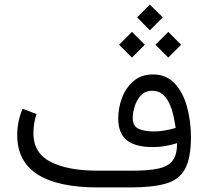

<svg xmlns="http://www.w3.org/2000/svg" viewBox="-20 -819 910 839"><path d="M579.1 -743.2 634.8 -798.8 691.4 -743.2 634.8 -686.5ZM659.2 -623.5 715.3 -679.7 771.5 -623.5 715.3 -567.4ZM500.5 -623.5 556.6 -679.7 612.8 -623.5 556.6 -567.4ZM753.9 -193.4Q730 -186 703.9 -181.2Q677.7 -176.3 648.4 -176.3Q570.8 -176.3 533.7 -206.5Q496.6 -236.8 496.6 -301.8Q496.6 -347.2 513.2 -391.4Q529.8 -435.5 563.5 -464.6Q597.2 -493.7 648.4 -493.7Q706.5 -493.7 743.2 -454.6Q779.8 -415.5 797.1 -352.5Q814.5 -289.6 814.5 -217.8Q814 -127 788.1 -80.1Q762.2 -33.2 704.3 -16.6Q646.5 0 550.3 0H408.7Q55.2 0 55.2 -229Q55.2 -259.3 61.3 -288.1Q67.4 -316.9 78.6 -343.8L139.6 -320.8Q126 -280.3 126 -236.3Q126 -150.9 200.4 -112.1Q274.9 -73.2 406.7 -73.2H560.5Q629.9 -73.2 672.4 -82.5Q714.8 -91.8 734.4 -117.4Q753.9 -143.1 753.9 -193.4ZM747.6 -259.8Q744.1 -284.2 738 -312.5Q731.9 -340.8 720.7 -365.7Q709.5 -390.6 691.2 -406.5Q672.9 -422.4 645.5 -422.4Q614.3 -422.4 595.5 -401.9Q576.7 -381.3 568.4 -353.5Q560.1 -325.7 560.1 -303.7Q560.1 -268.1 585.4 -256.3Q610.8 -244.6 653.8 -244.6Q677.2 -244.6 700.9 -249Q724.6 -253.4 747.6 -259.8Z"/></svg>

Font: Vazir Light FD
Style: Light-FD
Weight: 300
Designer: Saber Rastikerdar
Foundry: Saber Rastikerdar
Version: Version 30.1.0